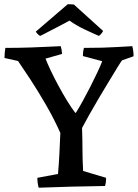

<svg xmlns="http://www.w3.org/2000/svg" viewBox="-20 -866 643 894"><path d="M160 8Q154 -15 154 -38L250 -56Q254 -99 256.5 -148.5Q259 -198 261 -247Q232 -312 194.5 -377Q157 -442 121.5 -496Q86 -550 64 -582L1 -596Q1 -608 2 -619.5Q3 -631 5 -643Q68 -643 124.5 -645Q181 -647 218.5 -649Q256 -651 263 -651Q268 -633 269 -615L192 -593Q200 -572 215.5 -539Q231 -506 251 -469Q271 -432 292 -397.5Q313 -363 331 -340L334 -342Q348 -364 365 -395Q382 -426 399.5 -460Q417 -494 432 -526Q447 -558 456 -581L366 -605Q366 -614 367 -623.5Q368 -633 371 -643Q463 -643 525.5 -647Q588 -651 596 -651Q602 -627 602 -604L548 -585Q542 -577 525.5 -550Q509 -523 486.5 -486Q464 -449 440 -408.5Q416 -368 395.5 -331.5Q375 -295 362 -270Q364 -215 364 -170.5Q364 -126 367 -70L474 -38Q474 -28 473 -19Q472 -10 469 0Q392 1 314.5 3Q237 5 160 8ZM440 -699Q412 -711 372 -730Q332 -749 304 -770Q274 -754 240.5 -736.5Q207 -719 174 -702L167 -699Q163 -700 155.5 -707.5Q148 -715 147 -719L295 -846Q302 -846 309.5 -846Q317 -846 324 -845L460 -722Q459 -718 451.5 -709Q444 -700 440 -699Z"/></svg>

Font: Labrada Medium
Style: Regular
Weight: 500
Designer: Mercedes Jáuregui
Foundry: Omnibus-Type Team
Version: Version 1.000; ttfautohint (v1.8.4.7-5d5b)